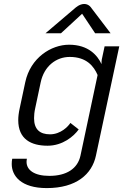

<svg xmlns="http://www.w3.org/2000/svg" viewBox="-20 -737 640 982"><path d="M400 -666.7 466.7 -566.7H545.8L447.5 -695.8C447.5 -695.8 435.8 -716.7 410.8 -716.7C385.8 -716.7 364.2 -695.8 364.2 -695.8L212.5 -566.7H291.7ZM188.3 -316.7C205.8 -398.3 266.7 -445.8 336.7 -445.8C422.5 -445.8 460 -398.3 479.2 -353.3L391.7 58.3C377.5 125.8 320 162.5 232.5 162.5C155 162.5 115.8 132.5 115.8 90.8C115.8 85.8 116.7 80.8 117.5 75H42.5C40.8 83.3 40 92.5 40 101.7C40 162.5 87.5 225 219.2 225C370 225 450.8 154.2 470.8 58.3L590 -500H515L502.5 -441.7C499.2 -429.2 499.2 -418.3 499.2 -409.2C479.2 -452.5 433.3 -508.3 333.3 -508.3C241.7 -508.3 135.8 -441.7 109.2 -316.7L80.8 -183.3C75.8 -160.8 73.3 -140 73.3 -122.5C73.3 -25 139.2 8.3 223.3 8.3C300.8 8.3 357.5 -40 382.5 -75L340 -108.3C329.2 -90.8 290.8 -50 235.8 -50C184.2 -50 154.2 -75 154.2 -132.5C154.2 -147.5 155.8 -164.2 160 -183.3Z"/></svg>

Font: BoonHome
Style: Book Oblique
Weight: 400
Italic angle: -12°
Designer: Sungsit Sawaiwan
Foundry: Sungsit Sawaiwan
Version: Version 0.2